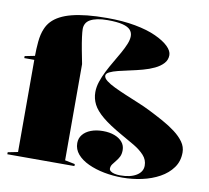

<svg xmlns="http://www.w3.org/2000/svg" viewBox="-83 -837 1027 944"><g transform="rotate(10 431.0 -365.0)"><path d="M586 15Q539 15 495 6.5Q451 -2 415.5 -18.5Q380 -35 359.5 -59Q339 -83 339 -114Q339 -138 353.5 -156Q368 -174 394 -184Q420 -194 454 -194Q487 -194 512 -184.5Q537 -175 551 -158Q565 -141 565 -118Q565 -98 558 -84.5Q551 -71 542 -60.5Q533 -50 526 -40Q519 -30 519 -18Q519 -11 526 -5.5Q533 0 545.5 3Q558 6 574 6Q625 6 655 -12.5Q685 -31 685 -62Q685 -91 665 -113Q645 -135 613 -154Q581 -173 545 -193Q483 -228 447.5 -257.5Q412 -287 397.5 -315.5Q383 -344 383 -376Q383 -402 392 -429Q401 -456 415 -483.5Q429 -511 445 -538Q461 -565 475 -590Q489 -615 498 -637Q507 -659 507 -677Q507 -695 495.5 -708Q484 -721 456.5 -728Q429 -735 382 -735Q352 -735 330.5 -730.5Q309 -726 295 -718Q281 -710 274.5 -698Q268 -686 268 -671Q268 -658 271.5 -631Q275 -604 281.5 -569.5Q288 -535 295 -500V-20L345 -10V0H10V-10L60 -20V-480H10V-490L60 -500Q60 -533 63.5 -571Q67 -609 79 -637Q88 -659 104 -676Q120 -693 144.5 -706Q169 -719 202 -727.5Q235 -736 278.5 -740.5Q322 -745 377 -745Q456 -745 518 -733.5Q580 -722 622.5 -702.5Q665 -683 687.5 -661Q710 -639 710 -618Q710 -594 694 -576.5Q678 -559 652 -546.5Q626 -534 594.5 -525.5Q563 -517 532 -510.5Q501 -504 475 -497.5Q449 -491 433 -483Q417 -475 417 -464Q417 -452 433 -439.5Q449 -427 475 -414.5Q501 -402 533 -388.5Q565 -375 598 -361.5Q631 -348 659 -334Q695 -316 730.5 -296.5Q766 -277 794.5 -255.5Q823 -234 840 -210Q857 -186 857 -158Q857 -114 833.5 -81.5Q810 -49 771 -27.5Q732 -6 684 4.5Q636 15 586 15Z"/></g></svg>

Font: Kalnia Thin
Style: Regular
Weight: 100
Version: Version 1.105